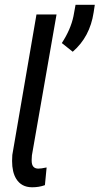

<svg xmlns="http://www.w3.org/2000/svg" viewBox="-20 -771 415 799"><path d="M131.8 -710.9H215.3L112.8 -124.5L111.8 -106.4Q111.8 -104 111.8 -102.1Q111.8 -69.8 138.7 -69.3Q139.2 -69.3 139.6 -69.3Q151.4 -69.3 171.4 -73.7L173.8 -74.2V-71.8L167 -1.5L166.5 -0.5L165.5 0Q141.6 8.3 115.2 8.3Q113.8 8.3 112.3 8.3Q68.8 7.8 47.4 -26.9Q30.3 -54.7 30.3 -101.1Q30.3 -112.8 31.2 -125.5V-126ZM282.7 -555.7 237.3 -591.8Q274.4 -648.9 285.6 -703.1L294.4 -751H374.5L369.6 -718.8Q354 -617.2 282.7 -555.7Z"/></svg>

Font: MAUL Condensed Italic
Style: Condenced Regular Italic
Weight: 400
Italic angle: -12°
Designer: MAUL
Version: Version 1.0; 2020; ttfautohint (v1.8.3)